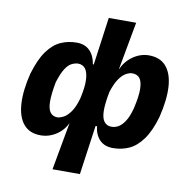

<svg xmlns="http://www.w3.org/2000/svg" viewBox="-91 -766 1022 1035"><g transform="rotate(10 420.0 -248.0)"><path d="M264 180 313 -90H315Q296 -43 255.5 -16Q215 11 168 11Q108 11 75 -28Q42 -67 37.5 -139Q33 -211 57 -307Q81 -388 114 -433.5Q147 -479 187.5 -497Q228 -515 275 -515Q320 -515 346.5 -488Q373 -461 380 -415H385L421 -676H571L523 -414H524Q544 -460 584.5 -487.5Q625 -515 670 -515Q732 -515 765 -476Q798 -437 802.5 -366.5Q807 -296 783 -198Q760 -118 726.5 -72Q693 -26 652.5 -7.5Q612 11 565 11Q518 11 491.5 -16.5Q465 -44 460 -90H452L414 180ZM242 -100Q256 -101 274.5 -110.5Q293 -120 312 -146Q331 -172 345 -221Q360 -286 358 -326.5Q356 -367 341.5 -386Q327 -405 301 -405Q283 -404 265.5 -395Q248 -386 232 -361Q216 -336 200 -286Q187 -218 187.5 -177Q188 -136 202 -118Q216 -100 242 -100ZM538 -101Q556 -101 573.5 -110.5Q591 -120 608.5 -145.5Q626 -171 639 -220Q655 -289 654 -329Q653 -369 639 -386.5Q625 -404 598 -404Q584 -404 565.5 -394.5Q547 -385 528.5 -359.5Q510 -334 494 -285Q481 -220 481.5 -179Q482 -138 497 -119Q512 -100 538 -101Z"/></g></svg>

Font: Nunito Sans 7pt Condensed ExtraBold
Style: Italic
Weight: 800
Width: 3
Italic angle: -9°
Designer: Vernon Adams
Foundry: Vernon Adams
Version: Version 3.101;gftools[0.9.27]